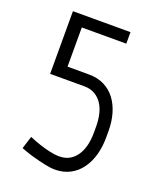

<svg xmlns="http://www.w3.org/2000/svg" viewBox="-125 -729 677 815"><g transform="rotate(20 213.0 -321.0)"><path d="M379 -195Q379 -153 369 -116.5Q359 -80 339 -52Q319 -24 289 -8Q259 8 220 8Q200 8 172.5 2Q145 -4 120 -11Q95 -18 78 -24.5Q61 -31 61 -31L79 -88Q104 -77 129 -69Q150 -62 174 -56.5Q198 -51 218 -51Q246 -51 265.5 -62.5Q285 -74 298 -94Q311 -114 317 -140Q323 -166 323 -195V-224Q323 -253 317 -279Q311 -305 298 -324.5Q285 -344 265 -355.5Q245 -367 217 -367H63V-650H323V-598H122V-421H218Q258 -421 288 -406Q318 -391 338 -364.5Q358 -338 368.5 -302Q379 -266 379 -224V-195Z"/></g></svg>

Font: Marvel
Style: Regular
Weight: 400
Designer: Carolina Trebol
Foundry: Carolina Trebol
Version: Version 1.001